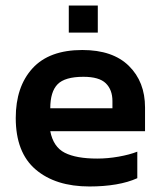

<svg xmlns="http://www.w3.org/2000/svg" viewBox="-20 -665 582 695"><path d="M229 -547V-645H334V-547ZM304 10Q181 10 109 -51.5Q37 -113 37 -238Q37 -351 97.5 -417.5Q158 -484 278 -484Q388 -484 446.5 -426.5Q505 -369 505 -276V-190H162Q173 -133 214.5 -112Q256 -91 332 -91Q370 -91 409.5 -98Q449 -105 477 -116V-20Q444 -5 400 2.5Q356 10 304 10ZM162 -273H387V-299Q387 -340 363 -363.5Q339 -387 282 -387Q215 -387 188.5 -360Q162 -333 162 -273Z"/></svg>

Font: Kanit Medium
Style: Regular
Weight: 500
Designer: Katatrad Team
Foundry: CadsonDemak
Version: Version 2.000; ttfautohint (v1.8.3)